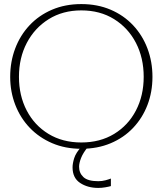

<svg xmlns="http://www.w3.org/2000/svg" viewBox="-20 -725 798 942"><path d="M379 5Q300 5 236 -22.5Q172 -50 126 -98Q80 -146 55 -210.5Q30 -275 30 -348Q30 -422 54.5 -487Q79 -552 125 -601Q171 -650 235.5 -677.5Q300 -705 379 -705Q458 -705 522.5 -677.5Q587 -650 633 -601Q679 -552 703.5 -487Q728 -422 728 -348Q728 -274 703.5 -210Q679 -146 633 -97.5Q587 -49 522.5 -22Q458 5 379 5ZM379 -26Q471 -26 540 -68Q609 -110 647 -183Q685 -256 685 -348Q685 -441 647 -514.5Q609 -588 540 -631Q471 -674 379 -674Q288 -674 219 -631Q150 -588 111.5 -514.5Q73 -441 73 -348Q73 -256 111 -183Q149 -110 218 -68Q287 -26 379 -26ZM462 197Q410 197 373 172.5Q336 148 336 96Q336 77 344 51Q352 25 380 -6H413Q388 24 378 49.5Q368 75 368 93Q368 124 389.5 144Q411 164 462 164Q481 164 497.5 159.5Q514 155 524 151V188Q514 191 496.5 194Q479 197 462 197Z"/></svg>

Font: Panamera Light
Style: Regular
Weight: 300
Designer: Bastien Sozeau
Foundry: NBR — Bastien Sozeau
Version: Version 3.002; ttfautohint (v1.8.4.7-5d5b);gftools[0.9.33]